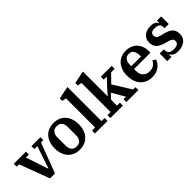

<svg xmlns="http://www.w3.org/2000/svg" viewBox="151 -1767 2786 2786"><g transform="rotate(-45 1544.0 -374.0)"><path d="M53 -462H5V-522H254V-462H193L308 -119H313L428 -462H367V-522H551V-462H503L329 0H227Z M830 -54Q884 -54 910.5 -87Q937 -120 937 -180V-342Q937 -402 910.5 -435Q884 -468 830 -468Q776 -468 749.5 -435Q723 -402 723 -342V-180Q723 -120 749.5 -87Q776 -54 830 -54ZM830 12Q774 12 728.5 -6.5Q683 -25 650.5 -60.5Q618 -96 600 -146.5Q582 -197 582 -261Q582 -325 600 -375.5Q618 -426 650.5 -461.5Q683 -497 728.5 -515.5Q774 -534 830 -534Q886 -534 931.5 -515.5Q977 -497 1009.5 -461.5Q1042 -426 1060 -375.5Q1078 -325 1078 -261Q1078 -197 1060 -146.5Q1042 -96 1009.5 -60.5Q977 -25 931.5 -6.5Q886 12 830 12Z M1148 -60H1212V-657L1148 -670V-720L1343 -760V-60H1407V0H1148Z M1465 -60H1529V-657L1465 -670V-720L1660 -760V-255H1665L1733 -333L1854 -462H1791V-522H2014V-462H1943L1819 -337L1992 -60H2040V0H1794V-60H1844L1731 -256L1660 -181V-60H1721V0H1465Z M2320 12Q2260 12 2213.5 -8Q2167 -28 2135 -64.5Q2103 -101 2086.5 -151.5Q2070 -202 2070 -262Q2070 -324 2087.5 -374.5Q2105 -425 2137 -460.5Q2169 -496 2213.5 -515Q2258 -534 2312 -534Q2366 -534 2409.5 -516.5Q2453 -499 2483.5 -467Q2514 -435 2530.5 -390.5Q2547 -346 2547 -291V-260H2211V-224Q2211 -152 2248.5 -113.5Q2286 -75 2347 -75Q2403 -75 2437 -100Q2471 -125 2487 -162L2536 -132Q2527 -107 2509.5 -81.5Q2492 -56 2465.5 -35Q2439 -14 2403 -1Q2367 12 2320 12ZM2211 -318H2411V-331Q2411 -403 2385.5 -437Q2360 -471 2312 -471Q2264 -471 2237.5 -437.5Q2211 -404 2211 -332Z M2846 12Q2793 12 2762 -8Q2731 -28 2723 -53H2719V0H2633V-156H2719V-138Q2719 -98 2744 -76Q2769 -54 2825 -54Q2925 -54 2925 -122Q2925 -150 2907 -166.5Q2889 -183 2851 -193L2801 -206Q2718 -228 2677.5 -267.5Q2637 -307 2637 -375Q2637 -451 2687 -492.5Q2737 -534 2821 -534Q2872 -534 2901.5 -515.5Q2931 -497 2939 -472H2943V-522H3029V-366H2943V-390Q2943 -428 2918 -448Q2893 -468 2839 -468Q2753 -468 2753 -405Q2753 -376 2770.5 -358Q2788 -340 2830 -330L2877 -319Q2959 -299 3001 -262Q3043 -225 3043 -152Q3043 -75 2989.5 -31.5Q2936 12 2846 12Z"/></g></svg>

Font: IBM Plex Serif SmBld
Style: Regular
Weight: 600
Designer: Mike Abbink, Paul van der Laan, Pieter van Rosmalen
Foundry: Bold Monday
Version: Version 3.001